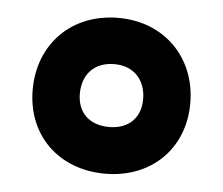

<svg xmlns="http://www.w3.org/2000/svg" viewBox="-36 -763 495 426"><g transform="rotate(5 211.5 -550.5)"><path d="M212 -377C314 -377 387 -447 387 -549C387 -651 314 -724 212 -724C108 -724 36 -651 36 -549C36 -447 109 -377 212 -377ZM212 -481C167 -481 141 -508 141 -549C141 -592 167 -621 212 -621C255 -621 282 -592 282 -549C282 -508 256 -481 212 -481Z"/></g></svg>

Font: Noto Sans Lao ExtraBold
Style: Regular
Weight: 800
Designer: Monotype Design Team
Foundry: Monotype Imaging Inc.
Version: Version 2.003